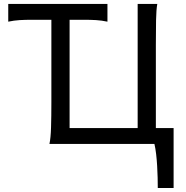

<svg xmlns="http://www.w3.org/2000/svg" viewBox="-20 -733 948 978"><path d="M781.2 -712.9Q775.9 -683.6 774.9 -629.6Q773.9 -575.7 773.9 -502.9V-80.6H864.3V224.6H783.7Q783.7 201.7 783 172.4Q782.2 143.1 780.5 112.5Q778.8 82 775.4 52.7Q772 23.4 766.6 0H231.9Q238.3 -29.3 240 -84.7Q241.7 -140.1 241.7 -212.4V-632.3H141.6Q108.9 -632.3 80.1 -630.6Q51.3 -628.9 22 -622.6V-712.9H527.3V-622.6Q498 -628.9 469.5 -630.6Q440.9 -632.3 407.7 -632.3H334.5V-80.6H681.2V-712.9Z"/></svg>

Font: Andika FrenchTight
Style: Regular
Weight: 400
Designer: Victor Gaultney, Annie Olsen, Julie Remington, Don Collingsworth, Eric Hays, Becca Hirsbrunner
Foundry: SIL International
Version: Version 5.000 ; Dig1 Dig4Opn Dig7 LnSpcTght